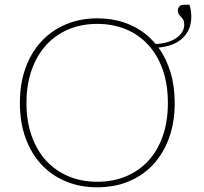

<svg xmlns="http://www.w3.org/2000/svg" viewBox="-20 -789 866 816"><path d="M393 -16.5Q460 -16.5 515.2 -39.5Q570.5 -62.5 610.2 -105.5Q650 -148.5 671.8 -210.8Q693.5 -273 693.5 -351.5Q693.5 -430 671.8 -492.2Q650 -554.5 610.2 -598Q570.5 -641.5 515.2 -664.5Q460 -687.5 393 -687.5Q327 -687.5 271.8 -664.5Q216.5 -641.5 176.8 -598Q137 -554.5 114.8 -492.2Q92.5 -430 92.5 -351.5Q92.5 -273 114.8 -210.8Q137 -148.5 176.8 -105.5Q216.5 -62.5 271.8 -39.5Q327 -16.5 393 -16.5ZM785 -769Q789 -757.5 791 -744.8Q793 -732 793 -719Q793 -686.5 781.8 -662.8Q770.5 -639 751.2 -622.8Q732 -606.5 706.8 -597.8Q681.5 -589 653.5 -587Q686.5 -541.5 704.5 -482.2Q722.5 -423 722.5 -351.5Q722.5 -269 698.5 -202.8Q674.5 -136.5 631 -89.8Q587.5 -43 527 -18Q466.5 7 393 7Q320.5 7 260 -18Q199.5 -43 156 -89.8Q112.5 -136.5 88.5 -202.8Q64.5 -269 64.5 -351.5Q64.5 -433.5 88.5 -500Q112.5 -566.5 156 -613.2Q199.5 -660 260 -685.5Q320.5 -711 393 -711Q471 -711 534.2 -683Q597.5 -655 641.5 -602Q667.5 -603 690 -609.5Q712.5 -616 728.5 -626.8Q744.5 -637.5 753.8 -652.2Q763 -667 763 -685Q763 -698 758.8 -705Q754.5 -712 749.5 -717.2Q744.5 -722.5 740.2 -728Q736 -733.5 736 -743.5Q736 -756 743.2 -762.5Q750.5 -769 763.5 -769Z"/></svg>

Font: Lato 2
Style: Regular
Weight: 200
Designer: Lukasz Dziedzic with Adam Twardoch and Botio Nikoltchev
Foundry: tyPoland Lukasz Dziedzic
Version: Version 2.015; 2015-08-06; http://www.latofonts.com/